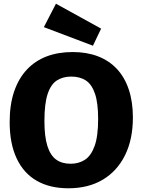

<svg xmlns="http://www.w3.org/2000/svg" viewBox="-20 -1000 766 1033"><path d="M348 13Q248 13 177.5 -27.5Q107 -68 69.5 -148Q32 -228 32 -343Q32 -437 56 -507.5Q80 -578 124.5 -625.5Q169 -673 231 -696.5Q293 -720 371 -720Q447 -720 507 -697Q567 -674 609 -629Q651 -584 673 -518Q695 -452 695 -368Q695 -250 652.5 -164.5Q610 -79 532.5 -33Q455 13 348 13ZM360 -119Q404 -119 437 -140.5Q470 -162 489 -214.5Q508 -267 508 -360Q508 -446 491 -496Q474 -546 442 -567Q410 -588 363 -588Q319 -588 286.5 -567.5Q254 -547 236.5 -495Q219 -443 219 -349Q219 -265 235 -214.5Q251 -164 282 -141.5Q313 -119 360 -119ZM480 -754 216 -854 281 -980 524 -846Z"/></svg>

Font: Bitter Thin ExtraBold
Style: Regular
Weight: 800
Version: Version 3.020